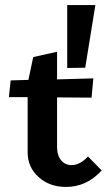

<svg xmlns="http://www.w3.org/2000/svg" viewBox="-20 -730 426 757"><path d="M356 -710 316 -463 245 -462V-710ZM327 -113 381 -58Q322 7 240 7Q175 7 132 -32Q89 -71 89 -129V-347H15L22 -413L92 -415L111 -505L205 -526V-417L348 -421L341 -345L205 -346V-151Q205 -117 221 -98Q237 -79 262 -79Q295 -79 327 -113Z"/></svg>

Font: EauTest
Style: Bold
Weight: 700
Designer: Christian Thalmann (Catharsis Fonts)
Version: Version 0.001;PS 000.001;hotconv 1.0.88;makeotf.lib2.5.64775